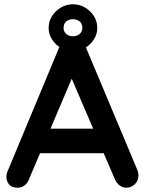

<svg xmlns="http://www.w3.org/2000/svg" viewBox="-20 -875 683 900"><path d="M322 -635Q292 -635 266 -650Q240 -665 224 -690Q208 -715 208 -744Q208 -775 224 -800Q240 -825 266 -840Q292 -855 322 -855Q352 -855 378 -840Q404 -825 420 -800Q436 -775 436 -744Q436 -715 420 -690Q404 -665 378 -650Q352 -635 322 -635ZM322 -705Q341 -705 353.5 -716Q366 -727 366 -744Q366 -765 352.5 -775Q339 -785 322 -785Q303 -785 290.5 -774.5Q278 -764 278 -744Q278 -727 290.5 -716Q303 -705 322 -705ZM332 -543 116 -35Q109 -16 94.5 -5.5Q80 5 63 5Q36 5 23 -10Q10 -25 10 -47Q10 -56 13 -66L262 -664Q270 -684 286.5 -695Q303 -706 322 -704Q340 -704 355.5 -693.5Q371 -683 378 -664L624 -78Q629 -65 629 -54Q629 -27 611.5 -11Q594 5 573 5Q555 5 540.5 -6Q526 -17 518 -36L303 -537ZM147 -157 202 -272H472L491 -157Z"/></svg>

Font: zvoove
Style: Bold
Weight: 700
Designer: Vernon Adams (Nunito) & Andrew Paglinawan (Quicksand)
Foundry: zvoove
Version: Version 3.006